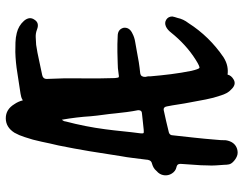

<svg xmlns="http://www.w3.org/2000/svg" viewBox="-109 -724 842 664"><g transform="rotate(-90 312.0 -392.0)"><path d="M552 -239Q565 -245 576 -238Q587 -231 587 -217Q586 -213 585 -208.5Q584 -204 582 -199Q578 -179 564 -161Q518 -89 446 -40Q430 -30 415 -27Q400 -24 386 -26Q383 -13 369 -5Q352 5 335 -13Q327 -20 322 -29.5Q317 -39 314 -49Q305 -75 300 -101.5Q295 -128 290 -155Q286 -175 283 -195.5Q280 -216 276 -236Q274 -248 264 -247Q245 -243 225.5 -238.5Q206 -234 186 -229Q176 -226 176 -215Q172 -178 168 -142Q164 -106 161 -68Q160 -59 159.5 -50Q159 -41 159 -32Q154 -1 129 7Q115 11 104 6.5Q93 2 84 -7Q77 -14 75.5 -21.5Q74 -29 74 -38Q73 -52 72 -66.5Q71 -81 72 -97Q72 -118 74 -140Q76 -162 77 -184Q78 -191 76 -196Q74 -201 65 -203Q52 -206 44 -218.5Q36 -231 38 -246Q40 -261 53 -272Q58 -278 64 -281.5Q70 -285 77 -287Q86 -289 89 -295Q92 -301 92 -308Q95 -330 97.5 -352Q100 -374 104 -395Q112 -449 121 -503Q130 -557 141 -611Q148 -640 154 -669.5Q160 -699 170 -728Q176 -747 185 -763Q204 -793 235 -793Q266 -793 284 -763Q293 -750 297 -734Q303 -738 308.5 -739.5Q314 -741 320 -742Q356 -747 392 -753Q428 -759 464 -760Q481 -760 497.5 -759.5Q514 -759 530 -755Q555 -749 572 -730Q588 -711 576 -694Q565 -676 542 -685Q529 -690 516 -689.5Q503 -689 489 -688Q462 -684 436 -678Q410 -672 384 -667Q371 -664 371 -652Q374 -594 373 -534.5Q372 -475 374 -416Q375 -404 377 -402.5Q379 -401 390 -403Q408 -406 427 -406Q446 -406 464 -407Q478 -407 491.5 -407Q505 -407 519 -406Q543 -406 548 -385Q550 -365 528 -355Q515 -348 499 -345.5Q483 -343 468 -340Q448 -336 429 -333Q410 -330 390 -328Q378 -326 378 -311Q378 -309 379 -306Q380 -303 380 -301V-293Q383 -257 387.5 -221.5Q392 -186 399 -151Q405 -126 409 -123.5Q413 -121 437 -136Q464 -153 487.5 -174.5Q511 -196 531 -221Q541 -234 552 -239ZM251 -322Q263 -322 263 -335Q259 -355 256.5 -374.5Q254 -394 252 -413Q250 -435 247 -456Q244 -477 242 -499Q239 -548 230 -599Q224 -592 224 -586Q206 -518 197 -449Q193 -419 190 -388.5Q187 -358 183 -328Q182 -319 183.5 -317Q185 -315 195 -316Q209 -317 223.5 -319Q238 -321 251 -322Z"/></g></svg>

Font: Delicious Handrawn
Style: Regular
Weight: 400
Designer: Agung Rohmat
Foundry: Agung Rohmat
Version: Version 1.002; ttfautohint (v1.8.4.7-5d5b);gftools[0.9.27]